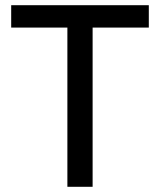

<svg xmlns="http://www.w3.org/2000/svg" viewBox="-20 -718 615 738"><path d="M336 -612V0H239V-612H23V-698H552V-612Z"/></svg>

Font: IBM Plex Sans Hebrew Text
Style: Regular
Weight: 450
Designer: Mike Abbink, Paul van der Laan, Pieter van Rosmalen, Yanek Iontef
Foundry: Bold Monday
Version: Version 1.2